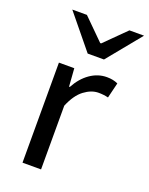

<svg xmlns="http://www.w3.org/2000/svg" viewBox="-150 -885 748 963"><g transform="rotate(20 224.0 -403.5)"><path d="M93 -534H175L182 -438H186Q214 -490 255.5 -519Q297 -548 345 -548Q379 -548 404 -536L384 -454Q359 -460 332 -460Q294 -460 256 -431.5Q218 -403 192 -340V0H93ZM65 -807H143L254 -697H259L370 -807H448L300 -626H213Z"/></g></svg>

Font: Nebula Sans Medium
Style: Regular
Weight: 500
Designer: Paul D. Hunt for Adobe (as Source Sans)
Foundry: Nebula Entertainment & Broadcasting LLC
Version: Version 1.010